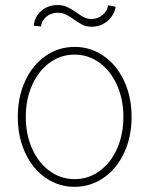

<svg xmlns="http://www.w3.org/2000/svg" viewBox="-20 -722 585 753"><path d="M49.8 -263.7Q49.8 -341.8 78.6 -404.3Q107.4 -466.8 158.4 -502.4Q209.5 -538.1 272.5 -538.1Q335.4 -538.1 386.7 -502.4Q438 -466.8 467 -404.1Q496.1 -341.3 496.1 -263.7Q496.1 -185.5 467 -123Q438 -60.5 386.7 -24.9Q335.4 10.7 272.5 10.7Q209.5 10.7 158.4 -24.9Q107.4 -60.5 78.6 -123Q49.8 -185.5 49.8 -263.7ZM463.9 -263.7Q463.9 -332 439.2 -387.7Q414.6 -443.4 370.8 -475.6Q327.1 -507.8 272.5 -507.8Q217.8 -507.8 174.1 -475.6Q130.4 -443.4 105.7 -387.7Q81.1 -332 81.1 -263.7Q81.1 -195.3 105.7 -139.6Q130.4 -84 174.1 -51.8Q217.8 -19.5 272.5 -19.5Q327.6 -19.5 371.3 -51.8Q415 -84 439.5 -139.6Q463.9 -195.3 463.9 -263.7ZM205.1 -702.1Q227.1 -702.1 242.4 -695.1Q257.8 -688 280.3 -672.9Q296.4 -660.6 309.6 -654.1Q322.8 -647.5 338.9 -647.5Q362.8 -647.5 381.3 -662.4Q399.9 -677.2 404.3 -701.2L433.6 -695.3Q427.2 -660.6 400.6 -638.9Q374 -617.2 339.8 -617.2Q319.8 -617.2 305.7 -623.8Q291.5 -630.4 271.5 -644.5Q252.9 -658.2 239 -665Q225.1 -671.9 206.1 -671.9Q180.7 -671.9 162.1 -656.7Q143.6 -641.6 140.6 -618.2L112.3 -621.1Q115.7 -656.7 142.1 -679.4Q168.5 -702.1 205.1 -702.1Z"/></svg>

Font: Pretendard GOV Thin
Style: Regular
Weight: 100
Designer: Base glyphs from Inter by Rasmus Andersson; Hangeul glyphs from Noto Sans CJK(Source Han Sans) by Jang Soo-young and Kan
Foundry: Kil Hyung-jin
Version: Version 1.309